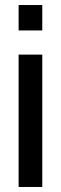

<svg xmlns="http://www.w3.org/2000/svg" viewBox="-20 -743 243 763"><path d="M54 -622V-723H148V-622ZM54 0V-526H148V0Z"/></svg>

Font: Archivo Condensed Medium
Style: Regular
Weight: 500
Width: 3
Designer: Hector Gatti
Foundry: Omnibus-Type
Version: Version 2.001